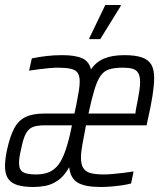

<svg xmlns="http://www.w3.org/2000/svg" viewBox="-21 -738 652 766"><path d="M112 8Q74 8 49 0.5Q24 -7 11.5 -25Q-1 -43 -1 -75Q-1 -89 1 -105Q3 -121 7 -140Q19 -195 36 -226.5Q53 -258 81.5 -271.5Q110 -285 155 -285Q174 -285 194.5 -285Q215 -285 236 -285Q257 -285 276 -285L284 -323Q290 -353 293.5 -375Q297 -397 297 -412Q297 -437 288 -448.5Q279 -460 259.5 -464Q240 -468 209 -468Q194 -468 173.5 -466Q153 -464 132.5 -461.5Q112 -459 95 -456L106 -505Q134 -511 164.5 -514.5Q195 -518 227 -518Q278 -518 306 -506Q334 -494 342 -461Q362 -491 394.5 -504.5Q427 -518 475 -518Q519 -518 545 -509Q571 -500 582.5 -480.5Q594 -461 594 -427Q594 -399 587.5 -356.5Q581 -314 568 -258L564 -238H322Q314 -195 308 -163Q302 -131 302 -109Q302 -83 311 -68Q320 -53 340 -47.5Q360 -42 393 -42Q410 -42 431 -44Q452 -46 473 -48.5Q494 -51 512 -54L502 -6Q488 -2 467.5 1Q447 4 424.5 6Q402 8 381 8Q319 8 289.5 -9Q260 -26 255 -71Q235 -35 210 -18Q185 -1 160 3.5Q135 8 112 8ZM122 -42Q147 -42 167.5 -48.5Q188 -55 204.5 -72Q221 -89 234 -121Q247 -153 259 -205L266 -238H157Q128 -238 110.5 -231.5Q93 -225 82 -204.5Q71 -184 63 -142Q59 -126 57 -112.5Q55 -99 55 -88Q55 -61 70.5 -51.5Q86 -42 122 -42ZM332 -285H519L521 -300Q526 -324 529.5 -343.5Q533 -363 535.5 -379.5Q538 -396 538 -410Q538 -435 530 -447.5Q522 -460 507 -464Q492 -468 469 -468Q436 -468 415 -461.5Q394 -455 380.5 -436Q367 -417 356 -381Q345 -345 332 -285ZM335 -582 336 -587 399 -718H461L460 -713L379 -582Z"/></svg>

Font: Saira Condensed Light
Style: Italic
Weight: 300
Width: 3
Italic angle: -12°
Designer: Hector Gatti with collaboration of the Omnibus-Type team
Foundry: Omnibus-Type
Version: Version 1.101